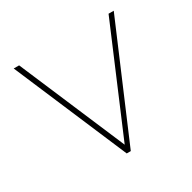

<svg xmlns="http://www.w3.org/2000/svg" viewBox="-119 -619 739 738"><g transform="rotate(-30 250.5 -250.0)"><path d="M53 -500 252 -33 450 -500H473L260 0H242L29 -500Z"/></g></svg>

Font: Albert Sans Thin
Style: Regular
Weight: 250
Designer: Andreas Rasmussen
Foundry: a.Foundry
Version: Version 1.025